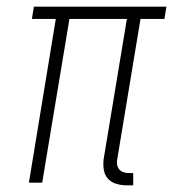

<svg xmlns="http://www.w3.org/2000/svg" viewBox="-20 -550 540 578"><path d="M362 8Q346 8 330.5 3.5Q315 -1 305 -12Q295 -23 292.5 -39Q290 -55 292 -71L362 -493H189L107 0H67L148 -493H76L82 -530H481L475 -493H403L333 -71Q331 -63 332.5 -54.5Q334 -46 339 -40Q344 -34 352 -31.5Q360 -29 368 -29H381V8Z"/></svg>

Font: Iosevka Curly Slab XLtObl
Style: Regular
Weight: 200
Italic angle: -9°
Monospace: yes
Designer: Belleve Invis
Foundry: Belleve Invis
Version: Version 11.1.0; ttfautohint (v1.8.3)